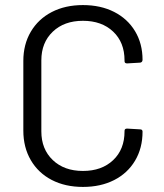

<svg xmlns="http://www.w3.org/2000/svg" viewBox="-20 -728 647 757"><path d="M72 -213V-488Q72 -553 101.5 -603Q131 -653 184 -680.5Q237 -708 307 -708Q377 -708 430 -681Q483 -654 512.5 -605Q542 -556 542 -492Q542 -487 539 -484Q536 -481 532 -481L481 -478Q471 -478 471 -487V-490Q471 -561 426 -603.5Q381 -646 307 -646Q233 -646 188 -603Q143 -560 143 -490V-210Q143 -140 188 -97Q233 -54 307 -54Q381 -54 426 -96.5Q471 -139 471 -210V-212Q471 -221 481 -221L532 -218Q542 -218 542 -209Q542 -144 512.5 -94.5Q483 -45 430 -18Q377 9 307 9Q237 9 184 -18.5Q131 -46 101.5 -96.5Q72 -147 72 -213Z"/></svg>

Font: Barlow
Style: Regular
Weight: 400
Designer: Jeremy Tribby
Foundry: Tribby Type
Version: Version 1.408;December 10, 2018;FontCreator 11.5.0.2430 64-b